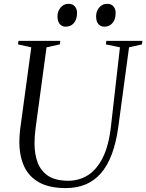

<svg xmlns="http://www.w3.org/2000/svg" viewBox="-20 -952 748 982"><path d="M640 -710 585.5 -306Q574.5 -223.5 552 -163.8Q529.5 -104 495.8 -65.5Q462 -27 417.2 -8.5Q372.5 10 317 10Q233 10 180.5 -19Q128 -48 103.5 -101Q79 -154 79 -226Q79 -241.5 80 -257.5Q81 -273.5 83 -290L140 -710L72 -725L74.5 -743H288.5L286 -725L218 -710L162 -296.5Q159.5 -276.5 158 -257Q156.5 -237.5 156.5 -219Q156.5 -163 173 -119.8Q189.5 -76.5 227.2 -52Q265 -27.5 329.5 -27.5Q384.5 -27.5 429.8 -56Q475 -84.5 505.8 -146Q536.5 -207.5 547.5 -306L593.5 -710L521.5 -725L524 -743H708.5L706 -725ZM316 -815.5Q297.5 -815.5 285.8 -829Q274 -842.5 274 -869Q274 -894 289.8 -913.2Q305.5 -932.5 330.5 -932.5Q352 -932.5 363 -919Q374 -905.5 374 -886.5Q374 -853 358 -834.2Q342 -815.5 316 -815.5ZM513.5 -815.5Q495 -815.5 483.2 -829Q471.5 -842.5 471.5 -869Q471.5 -894 487.2 -913.2Q503 -932.5 528 -932.5Q549.5 -932.5 560.5 -919Q571.5 -905.5 571.5 -886.5Q571.5 -853 555.5 -834.2Q539.5 -815.5 513.5 -815.5Z"/></svg>

Font: Merriweather 144pt Light
Style: Italic
Weight: 300
Italic angle: -7.8°
Version: Version 2.101